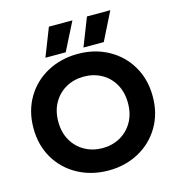

<svg xmlns="http://www.w3.org/2000/svg" viewBox="-131 -1031 1073 1160"><g transform="rotate(-15 405.0 -451.5)"><path d="M281 -918H428L339 -742H212ZM519 -918H665L577 -742H450ZM32 -349Q32 -456 81 -539Q130 -622 215.5 -668Q301 -714 406 -714Q511 -714 595.5 -668Q680 -622 729 -539Q778 -456 778 -349Q778 -242 729 -159.5Q680 -77 595.5 -31Q511 15 406 15Q301 15 215.5 -31Q130 -77 81 -159.5Q32 -242 32 -349ZM623 -349Q623 -416 594.5 -466.5Q566 -517 516.5 -544.5Q467 -572 406 -572Q344 -572 294.5 -544.5Q245 -517 216 -466.5Q187 -416 187 -349Q187 -281 216 -230.5Q245 -180 295 -152.5Q345 -125 406 -125Q466 -125 515.5 -152.5Q565 -180 594 -230.5Q623 -281 623 -349Z"/></g></svg>

Font: Prompt SemiBold
Style: Regular
Weight: 600
Designer: Katatrad Team
Foundry: CadsonDemak
Version: Version 1.000